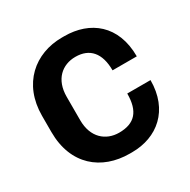

<svg xmlns="http://www.w3.org/2000/svg" viewBox="-158 -847 999 1008"><g transform="rotate(-30 341.5 -343.0)"><path d="M210 -272V-414C210 -519 274 -573 354 -573C440 -573 488 -519 488 -414H635C635 -603 514 -696 358 -696H344C180 -696 48 -586 48 -392V-294C48 -95 178 10 348 10H362C515 10 635 -88 635 -270H494C494 -163 450 -113 355 -113C275 -113 210 -167 210 -272Z"/></g></svg>

Font: Chivo
Style: Bold
Weight: 700
Designer: Hector Gatti
Foundry: Omnibus-Type
Version: Version 1.003;PS 001.003;hotconv 1.0.70;makeotf.lib2.5.58329